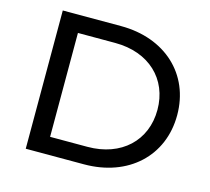

<svg xmlns="http://www.w3.org/2000/svg" viewBox="-101 -819 1028 939"><g transform="rotate(15 413.0 -350.0)"><path d="M105 0H400C624 0 778 -143 778 -350C778 -557 624 -700 400 -700H105ZM205 -613H394C565 -613 678 -506 678 -350C678 -194 565 -87 394 -87H205Z"/></g></svg>

Font: Malon Grotesk Med
Style: Regular
Weight: 500
Designer: Julieta Ulanovsky
Foundry: Julieta Ulanovsky
Version: Version 7.200